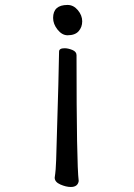

<svg xmlns="http://www.w3.org/2000/svg" viewBox="-20 -536 540 773"><path d="M265.1 216.8Q246.1 216.8 223.1 206.8Q200.2 196.8 200.2 179.2Q205.1 147.9 206.1 107.9Q217.8 -277.8 217.8 -328.1Q217.8 -341.8 240.2 -341.8Q253.9 -341.8 271 -335Q288.1 -328.1 288.1 -314Q288.1 122.1 296.9 192.9Q293 216.8 265.1 216.8ZM252 -394Q230 -394 211.9 -416.5Q193.8 -439 193.8 -463.9Q193.8 -516.1 252 -516.1Q275.9 -516.1 293.5 -495.1Q311 -474.1 311 -450.2Q311 -426.8 296.6 -410.4Q282.2 -394 252 -394Z"/></svg>

Font: LXGW WenKai Mono GB Screen
Style: Regular
Weight: 400
Monospace: yes
Designer: LXGW / Fontworks Inc.
Foundry: LXGW / Fontworks Inc.
Version: Version 1.510;January 18,2025